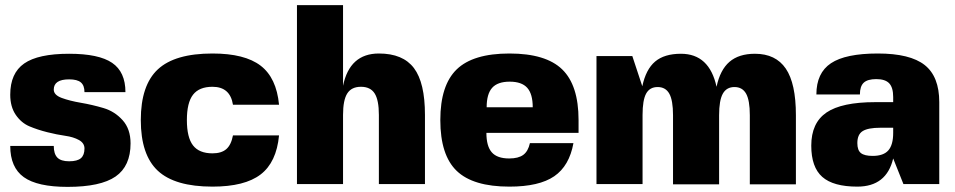

<svg xmlns="http://www.w3.org/2000/svg" viewBox="-20 -719 3729 750"><path d="M190 -369Q190 -348 221 -336.5Q252 -325 296 -317.5Q340 -310 384 -297Q428 -284 459 -249.5Q490 -215 490 -159Q490 -70 431.5 -29.5Q373 11 244 11Q126 11 73 -27Q20 -65 20 -149H190Q190 -118 204 -103.5Q218 -89 250 -89Q282 -89 296 -101Q310 -113 310 -139Q310 -160 288.5 -172Q267 -184 235 -188.5Q203 -193 165 -202.5Q127 -212 95 -225.5Q63 -239 41.5 -270.5Q20 -302 20 -349Q20 -433 74.5 -471Q129 -509 250 -509Q366 -509 418 -473.5Q470 -438 470 -359H310Q310 -385 296 -397Q282 -409 250 -409Q190 -409 190 -369Z M890 -190H1070Q1060 -85 998 -37.5Q936 10 810 10Q663 10 596.5 -52Q530 -114 530 -250Q530 -386 596.5 -448Q663 -510 810 -510Q936 -510 998 -462.5Q1060 -415 1070 -310H890Q879 -380 810 -380Q758 -380 734 -349Q710 -318 710 -250Q710 -182 734 -151Q758 -120 810 -120Q845 -120 864 -136.5Q883 -153 890 -190Z M1140 0V-699H1320V-384Q1346 -510 1460 -510Q1554 -510 1597 -453Q1640 -396 1640 -270V0H1460V-270Q1460 -328 1443.5 -354Q1427 -380 1390 -380Q1353 -380 1336.5 -354Q1320 -328 1320 -270V0Z M1880 -200Q1880 -148 1901 -124Q1922 -100 1969 -100Q2005 -100 2024 -114Q2043 -128 2050 -160H2220Q2204 -71 2145 -30.5Q2086 10 1970 10Q1828 10 1764 -51.5Q1700 -113 1700 -250Q1700 -386 1764 -448Q1828 -510 1970 -510Q2112 -510 2176 -448Q2240 -386 2240 -250V-200ZM1881 -300H2061Q2061 -352 2039.5 -376Q2018 -400 1971 -400Q1924 -400 1902.5 -376Q1881 -352 1881 -300Z M2490 -270V0H2310V-500H2450L2489 -382Q2503 -448 2539 -478.5Q2575 -509 2640 -509Q2751 -509 2779 -380Q2793 -446 2829.5 -477.5Q2866 -509 2929 -509Q3010 -509 3049.5 -451Q3089 -393 3089 -269V1H2909V-269Q2909 -327 2894.5 -353Q2880 -379 2849 -379Q2818 -379 2803.5 -353Q2789 -327 2789 -269V1H2609V-269Q2609 -327 2594.5 -353Q2580 -379 2549 -379Q2518 -379 2504 -353.5Q2490 -328 2490 -270Z M3149 -150Q3149 -239 3208.5 -279.5Q3268 -320 3399 -320H3469V-340Q3469 -377 3453.5 -393.5Q3438 -410 3403 -410Q3369 -410 3354 -396Q3339 -382 3339 -350H3169Q3169 -434 3226 -472Q3283 -510 3409 -510Q3535 -510 3592 -465Q3649 -420 3649 -320V0H3509L3469 -100Q3443 10 3329 10Q3235 10 3192 -28Q3149 -66 3149 -150ZM3419 -220Q3371 -220 3350 -207Q3329 -194 3329 -160Q3329 -132 3343 -121Q3357 -110 3389 -110Q3431 -110 3450 -131.5Q3469 -153 3469 -200V-220Z"/></svg>

Font: Fivo Sans Modern Heavy
Style: Regular
Weight: 900
Designer: Alexander Slobzheninov
Foundry: Alexander Slobzheninov
Version: 1.0